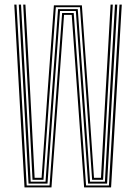

<svg xmlns="http://www.w3.org/2000/svg" viewBox="-20 -820 595 840"><path d="M87.2 0 42.5 -800H52.2L96.8 -8.5H196.8L251.8 -763.2H302.5L356.5 -8.5H456.5L502.8 -800H512.8L466 0H348L293.8 -755H260.2L205.2 0ZM104.8 -16.8 85.5 -372.2 62.2 -800H72L95 -382L114.2 -25.2H179.2L204.8 -381.5L234 -780H320.2L349.5 -374.2L374 -25.2H439L458.5 -372.5L483 -800H493L468 -363L448.5 -16.8H365.5L340.8 -366.5L311.8 -771.8H242.5L213.2 -372.5L187.8 -16.8ZM122.2 -33.5 104 -388 81.5 -800H91.2L113.2 -395L131.5 -42H162L186.5 -394.5L215.8 -796.8H338.2L367.5 -386.8L391.2 -42H421.8L440.5 -388L463.8 -800H473.5L449.8 -379.8L431 -33.5H383L359 -380.2L329.8 -788.5H224.2L195.2 -388L170.2 -33.5Z"/></svg>

Font: Big Shoulders Inline Text Thin ExtraLight
Style: Regular
Weight: 250
Version: Version 2.002